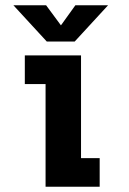

<svg xmlns="http://www.w3.org/2000/svg" viewBox="-20 -711 490 731"><path d="M391.5 -691 264.5 -553H158L31 -691H155.5L212 -614.5L267 -691ZM288.5 -109H359.5V0H153.5V-391H74.5V-500H288.5Z"/></svg>

Font: League Mono Condensed
Style: Bold
Weight: 700
Width: 1
Designer: Tyler Finck
Foundry: The League of Moveable Type / Tyler Finck
Version: Version 2.210